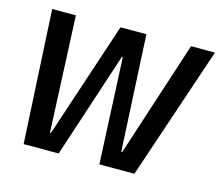

<svg xmlns="http://www.w3.org/2000/svg" viewBox="-82 -646 867 752"><g transform="rotate(15 351.0 -270.0)"><path d="M42 -540H138L159 -70H163L319 -540H424L448 -70H452L605 -540H702L520 0H378L358 -429H354L213 0H71Z"/></g></svg>

Font: Pathway Extreme Condensed Medium
Style: Italic
Weight: 500
Width: 3
Italic angle: -8°
Version: Version 1.001;gftools[0.9.26]